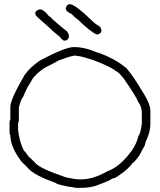

<svg xmlns="http://www.w3.org/2000/svg" viewBox="-20 -914 772 924"><path d="M334.5 -687.5Q388.2 -687.5 445.8 -662.1Q451.2 -662.1 488.8 -646.5Q552.2 -617.7 582.5 -589.8Q587.9 -589.8 596.2 -576.2Q617.2 -553.2 668.5 -468.8Q703.6 -413.6 703.6 -380.9V-318.4Q703.6 -282.2 686 -242.2Q682.6 -242.2 676.3 -212.9Q673.3 -210.4 650.9 -166Q625.5 -131.8 617.7 -128.9Q592.3 -95.7 561 -76.2Q534.2 -54.7 520 -54.7Q513.7 -46.9 445.8 -21.5Q413.1 -9.8 365.7 -9.8H348.1Q262.7 -22 248.5 -33.2Q144.5 -70.8 115.7 -103.5Q103 -118.7 86.4 -132.8Q29.8 -205.1 29.8 -263.7Q26.4 -263.7 25.9 -277.3V-326.2Q25.9 -328.1 29.8 -341.8V-400.4Q29.8 -435.1 98.1 -552.7Q124 -589.8 172.4 -623Q292 -686.5 334.5 -687.5ZM70.8 -398.4V-334Q66.9 -320.3 66.9 -318.4V-289.1Q74.2 -226.6 96.2 -187.5Q100.1 -186.5 119.6 -158.2Q122.1 -158.2 148.9 -130.9Q168.9 -104 297.4 -60.5Q341.8 -50.8 361.8 -50.8H369.6Q429.7 -50.8 496.6 -89.8Q557.6 -110.4 615.7 -191.4Q637.2 -222.2 647 -261.7Q655.8 -270 662.6 -318.4V-367.2Q662.6 -401.9 645 -423.8Q636.7 -447.8 574.7 -537.1Q548.3 -570.3 535.6 -572.3Q526.9 -586.4 434.1 -623Q369.6 -644.5 354 -644.5Q343.3 -646.5 336.4 -646.5Q308.6 -640.6 262.2 -623Q259.8 -620.1 195.8 -587.9Q165 -567.9 147 -546.9Q140.1 -543 125.5 -515.6Q106.9 -486.8 90.3 -445.3Q84.5 -445.3 70.8 -398.4ZM315.9 -894Q339.8 -894 421.4 -815.9Q435.5 -800.3 462.4 -784.7Q468.3 -770.5 468.3 -767.1Q468.3 -751.5 446.8 -747.6Q414.6 -760.7 353 -821.8Q348.6 -821.8 323.7 -847.2Q296.4 -858.4 296.4 -874.5Q302.2 -894 315.9 -894ZM171.4 -868.7H173.3Q190.4 -868.7 216.3 -835.4Q221.7 -835.4 233.9 -819.8Q294.4 -768.1 300.3 -765.1Q312 -753.4 312 -735.8Q305.7 -718.3 290.5 -718.3Q280.8 -718.3 269 -735.8Q230.5 -766.6 224.1 -774.9Q151.9 -837.4 151.9 -841.3Q149.9 -844.7 149.9 -849.1Q149.9 -864.7 171.4 -868.7Z"/></svg>

Font: CEF Fonts CJK
Style: Regular
Weight: 400
Designer: PartyBoss (派对大魔王)
Version: Release 2.25